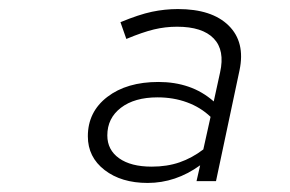

<svg xmlns="http://www.w3.org/2000/svg" viewBox="-20 -731 640 424"><path d="M306 -327Q248 -327 211 -355.5Q174 -384 174 -430Q174 -484 217 -517Q260 -550 330 -550Q366 -550 396.5 -539.5Q427 -529 452 -507L466 -571Q477 -620 452 -646Q427 -672 371 -672Q345 -672 320 -666Q295 -660 259 -645L246 -682Q287 -699 315.5 -705Q344 -711 373 -711Q448 -711 485 -674.5Q522 -638 509 -576L457 -331H414L422 -366Q368 -327 306 -327ZM315 -363Q349 -363 376.5 -372.5Q404 -382 429 -401L445 -473Q423 -494 393 -505Q363 -516 328 -516Q277 -516 247 -493Q217 -470 217 -432Q217 -400 243 -381.5Q269 -363 315 -363Z"/></svg>

Font: Red Hat Mono
Style: Italic
Weight: 300
Italic angle: -12°
Monospace: yes
Designer: Pentagram, MCKL
Foundry: Pentagram, MCKL
Version: Version 1.023